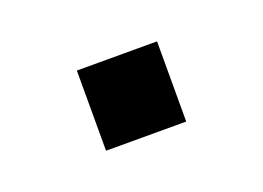

<svg xmlns="http://www.w3.org/2000/svg" viewBox="-36 -169 321 234"><g transform="rotate(-20 124.5 -52.0)"><path d="M72.3 0V-104H176.3V0Z"/></g></svg>

Font: Kay Pho Du Medium
Style: Regular
Weight: 500
Designer: Victor Gaultney, Khu Oo Reh
Foundry: SIL International
Version: Version 3.000